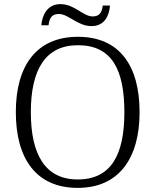

<svg xmlns="http://www.w3.org/2000/svg" viewBox="-20 -904 757 934"><path d="M425 -777C488 -777 511 -826 515 -877H480C476 -850 469 -824 431 -824C384 -824 343 -884 274 -884C210 -884 185 -830 181 -781H216C220 -808 226 -836 266 -836C314 -836 357 -777 425 -777ZM358 10C560 10 659 -136 659 -358C659 -585 561 -725 359 -725C158 -725 57 -585 57 -359C57 -132 156 10 358 10ZM358 -31C200 -31 130 -152 130 -358C130 -564 200 -684 359 -684C525 -684 585 -564 585 -358C585 -153 522 -31 358 -31Z"/></svg>

Font: Noto Serif Ethiopic Light
Style: Regular
Weight: 300
Designer: Monotype Design Team
Foundry: Monotype Imaging Inc.
Version: Version 2.102